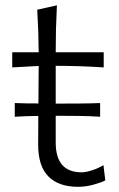

<svg xmlns="http://www.w3.org/2000/svg" viewBox="-20 -692 446 722"><path d="M35.5 -253V-304.5Q59.5 -303.5 81.8 -303.2Q104 -303 124.5 -303Q124.5 -341.5 125 -377.2Q125.5 -413 125.5 -444L26 -438.5V-495.5H125.5Q125 -538 123.8 -576.2Q122.5 -614.5 120 -655.5L194 -672Q191.5 -622.5 190.5 -583Q189.5 -543.5 189.5 -495.5H370V-438.5Q325 -441.5 279.2 -443Q233.5 -444.5 189.5 -444.5V-302.5H216.5Q246.5 -302.5 282 -302.8Q317.5 -303 356.5 -304.5V-253Q317.5 -255.5 282 -256Q246.5 -256.5 216.5 -256.5H189.5V-156Q189.5 -44 287 -44Q303 -44 326.8 -51.8Q350.5 -59.5 369 -71L376 -13.5Q361.5 -6 332.2 2.2Q303 10.5 273.5 10.5Q200.5 10.5 162 -28.5Q123.5 -67.5 123.5 -147.5Q123.5 -175.5 123.8 -202.5Q124 -229.5 124 -256Q103.5 -256 81.2 -255.2Q59 -254.5 35.5 -253Z"/></svg>

Font: Commissioner Flair Light
Style: Regular
Weight: 300
Designer: Kostas Bartsokas
Foundry: Kostas Bartsokas
Version: Version 1.000; ttfautohint (v1.8.3)